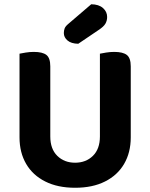

<svg xmlns="http://www.w3.org/2000/svg" viewBox="-20 -857 699 893"><path d="M329.3 16.3Q248.3 16.3 190.4 -12.9Q132.4 -42 101.6 -94.8Q70.8 -147.6 70.8 -217.9V-286.1H213.9V-222.3Q213.9 -164.1 246.5 -132.1Q279.1 -100.2 329.3 -100.2Q379.4 -100.2 412.1 -132.1Q444.7 -164.1 444.7 -222.3V-286.1H588.1V-217.9Q588.1 -147.6 557.3 -94.8Q526.5 -42 468.5 -12.9Q410.6 16.3 329.3 16.3ZM213.9 -254.3H70.8V-607.3Q80.5 -609.3 99.5 -612.5Q118.6 -615.6 137.2 -615.6Q177.7 -615.6 195.8 -601.5Q213.9 -587.4 213.9 -548.3ZM588.1 -253H444.7V-607.3Q454.3 -609.3 473.4 -612.5Q492.5 -615.6 511.1 -615.6Q551.5 -615.6 569.8 -601.5Q588.1 -587.4 588.1 -548.3ZM296.8 -745.1 404.3 -837.2Q439.5 -836.8 458.9 -819.7Q478.3 -802.6 478.3 -778.1Q478.3 -760.8 470.2 -746.8Q462.1 -732.9 438.8 -717.6L343.9 -653.4Q311.1 -654.1 294 -668.7Q276.9 -683.3 276.9 -703.2Q276.9 -714.6 280.5 -724.5Q284.2 -734.5 296.8 -745.1Z"/></svg>

Font: Baloo Tammudu 2
Style: Regular
Weight: 400
Designer: Maithili Shingre, Omkar Shende and Ek Type
Foundry: Ek Type
Version: Version 1.700